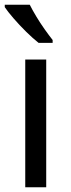

<svg xmlns="http://www.w3.org/2000/svg" viewBox="-21 -786 299 806"><path d="M173 0H85V-536H173ZM104 -766Q115 -744 131.5 -716.5Q148 -689 166.5 -663Q185 -637 200 -618V-606H141Q118 -624 89 -652.5Q60 -681 35.5 -709.5Q11 -738 -1 -756V-766Z"/></svg>

Font: Noto Sans Tifinagh Ghat
Style: Regular
Weight: 400
Designer: JamraPatel
Foundry: JamraPatel LLC
Version: Version 2.006; ttfautohint (v1.8.4.7-5d5b)